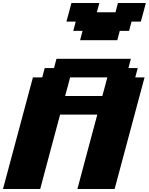

<svg xmlns="http://www.w3.org/2000/svg" viewBox="-20 -1270 1000 1290"><path d="M500 0H750L951.2 -750H888.7L905.3 -812.5H842.8L859.4 -875H359.4L342.8 -812.5H280.3L263.7 -750H201.2L0 0H250Q272 -83 316.7 -250Q361.3 -417 383.8 -500H633.8Q611.3 -417 566.7 -250Q522 -83 500 0ZM667.5 -625H417.5Q423.3 -646 434.6 -687.7Q445.8 -729.5 451.2 -750H701.2Q695.8 -729.5 684.6 -687.5Q673.3 -645.5 667.5 -625ZM518.1 -1000H768.1L784.7 -1062.5H847.2L863.8 -1125H926.3Q932.1 -1146 943.4 -1187.5Q954.6 -1229 960 -1250H772.5L755.9 -1187.5H630.9L647.5 -1250H460Q454.6 -1229 443.4 -1187.5Q432.1 -1146 426.3 -1125H488.8L472.2 -1062.5H534.7Z"/></svg>

Font: Faithful 32x
Style: BoldOblique
Weight: 400
Foundry: Faithful Resource Pack
Version: Version 1.0; January 27, 2023